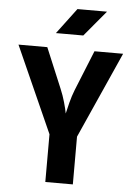

<svg xmlns="http://www.w3.org/2000/svg" viewBox="-62 -996 724 1042"><g transform="rotate(5 300.0 -475.0)"><path d="M225 0V-260L15 -730H172L264 -510Q278 -477 288.5 -440Q299 -403 303 -380Q308 -403 317.5 -440Q327 -477 340 -510L429 -730H585L375 -260V0ZM212 -810 317 -950H478L361 -810Z"/></g></svg>

Font: JetBrains Mono NL ExtraBold
Style: Regular
Weight: 800
Designer: Philipp Nurullin, Konstantin Bulenkov
Foundry: JetBrains
Version: Version 2.304; ttfautohint (v1.8.4.7-5d5b)